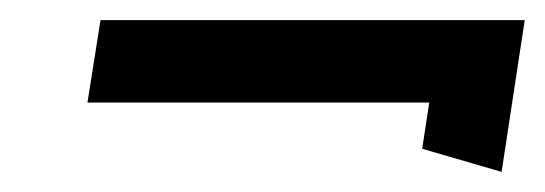

<svg xmlns="http://www.w3.org/2000/svg" viewBox="-20 -351 542 191"><path d="M67 -249H407L400 -203L479 -180L502 -331H80Z"/></svg>

Font: Charger Pro
Style: BdNarObl
Weight: 700
Designer: Jasper
Foundry: Cannot Into Space Fonts
Version: Version 1.09